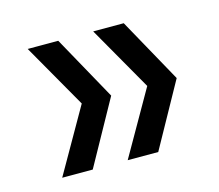

<svg xmlns="http://www.w3.org/2000/svg" viewBox="-62 -547 576 504"><g transform="rotate(-15 226.0 -295.0)"><path d="M133 -120H50L150 -295L50 -470H133L230 -295ZM311 -120H228L328 -295L228 -470H311L408 -295Z"/></g></svg>

Font: DM Sans 20pt
Style: Regular
Weight: 400
Version: Version 4.004;gftools[0.9.30]